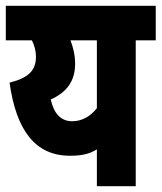

<svg xmlns="http://www.w3.org/2000/svg" viewBox="-20 -642 557 662"><path d="M517 -622H0V-503H90C99 -485 104 -465 104 -447C104 -400 80 -374 13 -357C36 -192 102 -105 221 -105C259 -105 287 -110 314 -127V0H448V-503H517ZM155 -299C208 -323 239 -360 239 -422C239 -453 232 -479 223 -503H314V-269C292 -241 263 -224 229 -224C190 -224 166 -250 155 -299Z"/></svg>

Font: Noto Sans Devanagari ExtraCondensed ExtraBold
Style: Regular
Weight: 800
Width: 2
Designer: Jelle Bosma - Monotype Design Team
Foundry: Monotype Imaging Inc.
Version: Version 2.004